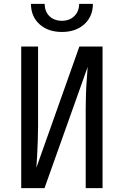

<svg xmlns="http://www.w3.org/2000/svg" viewBox="-20 -970 639 990"><path d="M299.3 -805.2Q227.5 -805.2 183.6 -845.2Q139.6 -885.3 139.6 -950.2H210.4Q210.4 -911.1 234.4 -887.2Q258.3 -863.3 298.3 -862.8Q338.9 -862.8 363.3 -887.2Q387.7 -911.1 388.2 -950.2H459Q459 -885.3 415 -845.2Q370.6 -805.2 299.3 -805.2ZM89.4 0V-730H176.3V-319.8Q176.3 -283.7 174.8 -243.7Q173.3 -203.1 171.4 -166.5Q169.4 -129.9 167.5 -105L389.2 -730H508.8V0H421.9V-410.2Q421.9 -447.3 423.3 -487.3Q424.8 -527.8 427.7 -564.5Q430.2 -601.1 432.1 -625L209.5 0Z"/></svg>

Font: UDEV Gothic 35
Style: Regular
Weight: 400
Version: v2.1.0; ttfautohint (v1.8.4.7-5d5b-dirty) -l 6 -r 45 -G 200 